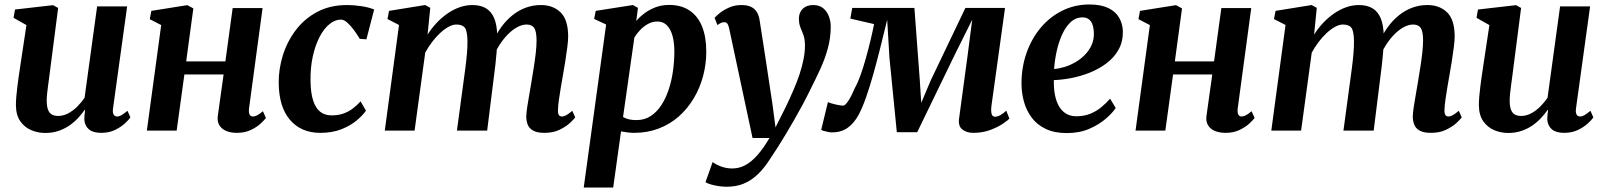

<svg xmlns="http://www.w3.org/2000/svg" viewBox="-20 -583 7166 857"><path d="M181.5 10.5Q149.5 10.5 120 -1.8Q90.5 -14 71 -41.2Q51.5 -68.5 51 -113.5Q51 -130.5 52.8 -151.8Q54.5 -173 57.5 -196.5Q60.5 -220 63.8 -243.5Q67 -267 70.5 -288.5L98 -471L40.5 -503.5L47 -540.5L217 -560L239.5 -547.5L206 -288Q203.5 -267 200.5 -245Q197.5 -223 194.8 -202.5Q192 -182 190.2 -164.8Q188.5 -147.5 188.5 -135Q188.5 -109 194.2 -93.8Q200 -78.5 211.2 -72Q222.5 -65.5 240 -65.5Q262.5 -65.5 284.2 -77Q306 -88.5 324.8 -107.2Q343.5 -126 357.5 -146.5L413.5 -554.5H547.5L484.5 -99Q482 -80.5 487.2 -71.8Q492.5 -63 502.5 -63Q511.5 -63 521.5 -68.5Q531.5 -74 549 -88.5L562 -59Q556 -49.5 538.5 -33Q521 -16.5 493.8 -3.2Q466.5 10 432 10Q395.5 10 377.2 -5.5Q359 -21 356.5 -47Q356.5 -50 356.5 -55Q356.5 -60 357 -66.5Q357.5 -73 358.5 -79.5Q359.5 -86 360 -92L358.5 -93Q345 -74 327.8 -55.5Q310.5 -37 288.8 -22.2Q267 -7.5 240.5 1.5Q214 10.5 181.5 10.5Z M1091.5 -98.5Q1089.5 -79.5 1094.5 -71.2Q1099.5 -63 1108.5 -63Q1117 -63 1126.8 -67.8Q1136.5 -72.5 1153.5 -86.5L1167 -56.5Q1161 -48 1144 -32Q1127 -16 1100 -3Q1073 10 1037.5 10Q1010 10 989.8 1.5Q969.5 -7 959.2 -23.8Q949 -40.5 952 -64.5L978 -250.5H803L768.5 0H635.5L699.5 -471L648.5 -497.5L655.5 -534.5L816 -560L843 -545.5L811 -309H986L1018.5 -547H1152Z M1409.5 10Q1324.5 10 1274.8 -47.5Q1225 -105 1224 -213Q1223.5 -274 1242.2 -335Q1261 -396 1299.2 -447.2Q1337.5 -498.5 1395.2 -529.5Q1453 -560.5 1529.5 -560.5Q1558.5 -560.5 1592.5 -555.5Q1626.5 -550.5 1650 -540.5L1615.5 -407.5L1586 -409.5Q1574 -429.5 1559.5 -449.2Q1545 -469 1530 -482.2Q1515 -495.5 1501.5 -495.5Q1475.5 -495.5 1450.8 -475.5Q1426 -455.5 1406.8 -418.8Q1387.5 -382 1376.2 -331.5Q1365 -281 1366 -220Q1367 -167 1378 -133.5Q1389 -100 1409.5 -84Q1430 -68 1460.5 -68Q1490.5 -68 1513.8 -76.5Q1537 -85 1555.5 -99.2Q1574 -113.5 1589.5 -130.5L1613.5 -89Q1600 -69 1572.5 -45.8Q1545 -22.5 1504.2 -6.2Q1463.5 10 1409.5 10Z M1900.5 -548 1888.5 -428.5Q1905 -455 1927 -478.8Q1949 -502.5 1975 -521Q2001 -539.5 2029.8 -550Q2058.5 -560.5 2088.5 -560.5Q2124.5 -560.5 2148.8 -546.2Q2173 -532 2185.8 -501.8Q2198.5 -471.5 2199.5 -422Q2200 -415 2199.8 -406.5Q2199.5 -398 2198.5 -388.8Q2197.5 -379.5 2196.5 -370L2178 -391Q2194.5 -430.5 2217.2 -461.8Q2240 -493 2267.5 -515Q2295 -537 2327 -548.8Q2359 -560.5 2394.5 -560.5Q2448.5 -560.5 2482.2 -527.8Q2516 -495 2516 -419.5Q2516 -401 2512 -370.8Q2508 -340.5 2502.8 -307.2Q2497.5 -274 2492.5 -246Q2488 -220.5 2483.2 -192.5Q2478.5 -164.5 2474.8 -138.2Q2471 -112 2470.5 -92.5Q2470 -75 2475 -69Q2480 -63 2487.5 -63Q2497 -63 2507.5 -68.8Q2518 -74.5 2534.5 -88.5L2547.5 -59Q2541.5 -50.5 2523.8 -34Q2506 -17.5 2477.5 -3.8Q2449 10 2410 10Q2377.5 10 2359.8 0Q2342 -10 2335.5 -26.8Q2329 -43.5 2329 -62.5Q2329.5 -79 2333.2 -105Q2337 -131 2342.5 -161Q2348 -191 2352.5 -219.5Q2357 -247.5 2362.2 -280Q2367.5 -312.5 2371.2 -344.8Q2375 -377 2375 -403.5Q2374.5 -444.5 2364 -459Q2353.5 -473.5 2330 -473.5Q2311 -473.5 2289.2 -462Q2267.5 -450.5 2246.5 -429.2Q2225.5 -408 2207.5 -379.2Q2189.5 -350.5 2177.5 -316L2199 -394Q2198.5 -371.5 2196.2 -345.8Q2194 -320 2191.2 -294Q2188.5 -268 2185 -244.5L2154.5 0H2019.5L2049 -218.5Q2053 -247 2057.2 -279.5Q2061.5 -312 2064.2 -343.8Q2067 -375.5 2066.5 -402Q2065.5 -446 2054.5 -459.8Q2043.5 -473.5 2017 -473.5Q2001 -473.5 1982.5 -463.5Q1964 -453.5 1945 -436Q1926 -418.5 1908.8 -395.8Q1891.5 -373 1878 -348L1830.5 0H1697.5L1761 -471.5L1709.5 -498L1716.5 -534.5L1877.5 -560.5Z M2585.5 254 2685.5 -473.5 2632 -498.5 2639 -534.5 2805 -560.5 2827.5 -548 2820 -489.5Q2835.5 -508 2857.5 -524.2Q2879.5 -540.5 2906.8 -550.8Q2934 -561 2966.5 -561Q3021 -561 3058 -536Q3095 -511 3113.8 -464.5Q3132.5 -418 3132.5 -352Q3132.5 -296.5 3118.2 -243.2Q3104 -190 3076.5 -144Q3049 -98 3009.8 -63.2Q2970.5 -28.5 2920 -9.2Q2869.5 10 2809.5 10Q2796 10 2781 8Q2766 6 2752 3.5L2717 254ZM2761 -61Q2773 -53.5 2787.8 -50.2Q2802.5 -47 2821 -47Q2857 -47 2884.5 -65Q2912 -83 2932 -113.8Q2952 -144.5 2965 -184Q2978 -223.5 2984 -267.2Q2990 -311 2990 -354Q2990 -393 2981.8 -423Q2973.5 -453 2956.8 -470Q2940 -487 2914.5 -487Q2892 -487 2872.5 -476.2Q2853 -465.5 2837.5 -449.2Q2822 -433 2811.5 -415.5Z M3235 -454.5Q3231.5 -471.5 3226.2 -477.8Q3221 -484 3213 -484Q3205.5 -484 3198.2 -480.8Q3191 -477.5 3182.5 -471L3169.5 -503Q3175 -510.5 3192 -524.2Q3209 -538 3234 -549.2Q3259 -560.5 3288.5 -560.5Q3316 -560.5 3332.8 -552.2Q3349.5 -544 3358.8 -528.2Q3368 -512.5 3371 -490Q3378 -445 3385.2 -398.8Q3392.5 -352.5 3399.5 -306Q3406.5 -259.5 3413.5 -213Q3420.5 -166.5 3427.5 -121L3441.5 -14.5L3488.5 -108Q3506.5 -146 3522 -181.8Q3537.5 -217.5 3548.8 -251.5Q3560 -285.5 3566.5 -318Q3573 -350.5 3573 -381.5Q3572.5 -410 3566 -427.2Q3559.5 -444.5 3552.8 -460.5Q3546 -476.5 3546 -500.5Q3546 -527 3563 -543.8Q3580 -560.5 3610 -560.5Q3636.5 -560.5 3653.5 -547Q3670.5 -533.5 3679.2 -511.5Q3688 -489.5 3688 -464.5Q3688 -414 3675 -366.8Q3662 -319.5 3641 -274Q3620 -228.5 3596.5 -182Q3581.5 -151 3563.5 -117.5Q3545.5 -84 3526.2 -50.2Q3507 -16.5 3488 15Q3469 46.5 3451.8 73.8Q3434.5 101 3420.5 121.5Q3392.5 166.5 3362.5 195Q3332.5 223.5 3298.8 237Q3265 250.5 3224.5 250.5Q3197.5 250.5 3169 244.2Q3140.5 238 3129 230L3161 140Q3171.5 149.5 3196.2 159.2Q3221 169 3248.5 169Q3279 169 3306.2 154.5Q3333.5 140 3360.2 110Q3387 80 3414.5 33H3339Z M4324.5 10Q4295 10 4275.5 -5Q4256 -20 4261 -55L4299 -336L4319.5 -495L4242 -339.5L4074 7H3983L3950 -326L3940 -494.5Q3923 -424.5 3907 -361Q3891 -297.5 3875.5 -243.2Q3860 -189 3844.5 -145.2Q3829 -101.5 3813 -71.5Q3792 -32.5 3763 -12.2Q3734 8 3694 8Q3687 8 3676.2 6Q3665.5 4 3656.5 1.2Q3647.5 -1.5 3645.5 -3.5L3675.5 -127.5Q3679.5 -125 3693.2 -121Q3707 -117 3721.8 -114.2Q3736.5 -111.5 3743 -111.5Q3749 -111.5 3755.5 -118.5Q3762 -125.5 3769 -136.8Q3776 -148 3782.8 -161.8Q3789.5 -175.5 3795 -189Q3808 -211.5 3820.8 -247Q3833.5 -282.5 3845 -323.8Q3856.5 -365 3866 -404.8Q3875.5 -444.5 3881.5 -475.5L3775.5 -500L3784 -547.5H4061.5L4085.5 -225.5L4092 -124L4135 -225.5L4289 -547.5H4466L4405 -108Q4403.5 -93.5 4404.5 -83Q4405.5 -72.5 4409.8 -67.2Q4414 -62 4421 -62Q4433.5 -62 4447 -70.2Q4460.5 -78.5 4471.5 -89L4485.5 -53.5Q4479.5 -46.5 4456.8 -31Q4434 -15.5 4399.8 -2.8Q4365.5 10 4324.5 10Z M4960 -101Q4946.5 -80 4916.5 -53.8Q4886.5 -27.5 4842.5 -8.2Q4798.5 11 4741.5 11Q4686.5 11 4647.8 -7.5Q4609 -26 4585.2 -57.8Q4561.5 -89.5 4550.5 -129Q4539.5 -168.5 4539.5 -209.5Q4539.5 -284 4562.5 -348.2Q4585.5 -412.5 4626.5 -460.8Q4667.5 -509 4722.8 -536Q4778 -563 4842.5 -563Q4894 -563 4926.8 -547.2Q4959.5 -531.5 4975.2 -504.2Q4991 -477 4992 -443Q4992.5 -396 4972.2 -360.5Q4952 -325 4918 -299.8Q4884 -274.5 4842.8 -258.2Q4801.5 -242 4760 -234.2Q4718.5 -226.5 4684 -225.5Q4683 -190.5 4688.5 -161Q4694 -131.5 4706.2 -109.8Q4718.5 -88 4738 -76Q4757.5 -64 4784 -64Q4818.5 -64 4846.2 -75.2Q4874 -86.5 4896 -104.8Q4918 -123 4935 -142.5ZM4812.5 -505.5Q4781.5 -505.5 4758.5 -483.8Q4735.5 -462 4720 -427Q4704.5 -392 4696 -352Q4687.5 -312 4685 -275Q4706.5 -276.5 4731.2 -284Q4756 -291.5 4779.5 -305Q4803 -318.5 4822 -337.8Q4841 -357 4852.2 -381.5Q4863.5 -406 4862.5 -435.5Q4861.5 -471 4848.8 -488.2Q4836 -505.5 4812.5 -505.5Z M5504.5 -98.5Q5502.5 -79.5 5507.5 -71.2Q5512.5 -63 5521.5 -63Q5530 -63 5539.8 -67.8Q5549.5 -72.5 5566.5 -86.5L5580 -56.5Q5574 -48 5557 -32Q5540 -16 5513 -3Q5486 10 5450.5 10Q5423 10 5402.8 1.5Q5382.5 -7 5372.2 -23.8Q5362 -40.5 5365 -64.5L5391 -250.5H5216L5181.5 0H5048.5L5112.5 -471L5061.5 -497.5L5068.5 -534.5L5229 -560L5256 -545.5L5224 -309H5399L5431.5 -547H5565Z M5857.5 -548 5845.5 -428.5Q5862 -455 5884 -478.8Q5906 -502.5 5932 -521Q5958 -539.5 5986.8 -550Q6015.5 -560.5 6045.5 -560.5Q6081.5 -560.5 6105.8 -546.2Q6130 -532 6142.8 -501.8Q6155.5 -471.5 6156.5 -422Q6157 -415 6156.8 -406.5Q6156.5 -398 6155.5 -388.8Q6154.5 -379.5 6153.5 -370L6135 -391Q6151.5 -430.5 6174.2 -461.8Q6197 -493 6224.5 -515Q6252 -537 6284 -548.8Q6316 -560.5 6351.5 -560.5Q6405.5 -560.5 6439.2 -527.8Q6473 -495 6473 -419.5Q6473 -401 6469 -370.8Q6465 -340.5 6459.8 -307.2Q6454.5 -274 6449.5 -246Q6445 -220.5 6440.2 -192.5Q6435.5 -164.5 6431.8 -138.2Q6428 -112 6427.5 -92.5Q6427 -75 6432 -69Q6437 -63 6444.5 -63Q6454 -63 6464.5 -68.8Q6475 -74.5 6491.5 -88.5L6504.5 -59Q6498.5 -50.5 6480.8 -34Q6463 -17.5 6434.5 -3.8Q6406 10 6367 10Q6334.5 10 6316.8 0Q6299 -10 6292.5 -26.8Q6286 -43.5 6286 -62.5Q6286.5 -79 6290.2 -105Q6294 -131 6299.5 -161Q6305 -191 6309.5 -219.5Q6314 -247.5 6319.2 -280Q6324.5 -312.5 6328.2 -344.8Q6332 -377 6332 -403.5Q6331.5 -444.5 6321 -459Q6310.5 -473.5 6287 -473.5Q6268 -473.5 6246.2 -462Q6224.5 -450.5 6203.5 -429.2Q6182.5 -408 6164.5 -379.2Q6146.5 -350.5 6134.5 -316L6156 -394Q6155.5 -371.5 6153.2 -345.8Q6151 -320 6148.2 -294Q6145.5 -268 6142 -244.5L6111.5 0H5976.5L6006 -218.5Q6010 -247 6014.2 -279.5Q6018.5 -312 6021.2 -343.8Q6024 -375.5 6023.5 -402Q6022.5 -446 6011.5 -459.8Q6000.5 -473.5 5974 -473.5Q5958 -473.5 5939.5 -463.5Q5921 -453.5 5902 -436Q5883 -418.5 5865.8 -395.8Q5848.5 -373 5835 -348L5787.5 0H5654.5L5718 -471.5L5666.5 -498L5673.5 -534.5L5834.5 -560.5Z M6711.5 10.5Q6679.5 10.5 6650 -1.8Q6620.5 -14 6601 -41.2Q6581.5 -68.5 6581 -113.5Q6581 -130.5 6582.8 -151.8Q6584.5 -173 6587.5 -196.5Q6590.5 -220 6593.8 -243.5Q6597 -267 6600.5 -288.5L6628 -471L6570.5 -503.5L6577 -540.5L6747 -560L6769.5 -547.5L6736 -288Q6733.5 -267 6730.5 -245Q6727.5 -223 6724.8 -202.5Q6722 -182 6720.2 -164.8Q6718.5 -147.5 6718.5 -135Q6718.5 -109 6724.2 -93.8Q6730 -78.5 6741.2 -72Q6752.5 -65.5 6770 -65.5Q6792.5 -65.5 6814.2 -77Q6836 -88.5 6854.8 -107.2Q6873.5 -126 6887.5 -146.5L6943.5 -554.5H7077.5L7014.5 -99Q7012 -80.5 7017.2 -71.8Q7022.5 -63 7032.5 -63Q7041.5 -63 7051.5 -68.5Q7061.5 -74 7079 -88.5L7092 -59Q7086 -49.5 7068.5 -33Q7051 -16.5 7023.8 -3.2Q6996.5 10 6962 10Q6925.5 10 6907.2 -5.5Q6889 -21 6886.5 -47Q6886.5 -50 6886.5 -55Q6886.5 -60 6887 -66.5Q6887.5 -73 6888.5 -79.5Q6889.5 -86 6890 -92L6888.5 -93Q6875 -74 6857.8 -55.5Q6840.5 -37 6818.8 -22.2Q6797 -7.5 6770.5 1.5Q6744 10.5 6711.5 10.5Z"/></svg>

Font: Merriweather 36pt
Style: Bold Italic
Weight: 700
Italic angle: -7.8°
Version: Version 2.101